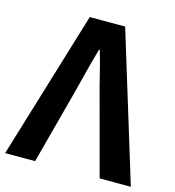

<svg xmlns="http://www.w3.org/2000/svg" viewBox="-115 -834 848 928"><g transform="rotate(15 309.5 -370.5)"><path d="M-5 0 220 -741H397L624 0H468L371 -361Q354 -422 340 -480Q326 -538 308 -600H304Q286 -538 271.5 -480Q257 -422 241 -361L145 0Z"/></g></svg>

Font: Noto Sans KR
Style: Bold
Weight: 700
Designer: Ryoko NISHIZUKA  (kana, bopomofo & ideographs); Paul D. Hunt (Latin, Greek & Cyrillic); Sandoll Communications , Soo-you
Foundry: Adobe
Version: Version 2.004-H2;hotconv 1.0.118;makeotfexe 2.5.65603